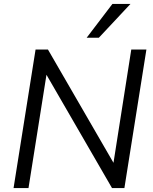

<svg xmlns="http://www.w3.org/2000/svg" viewBox="-20 -957 779 977"><path d="M49 0 161 -705H224L574 -100H553L648 -705H725L613 0H550L200 -605H221L125 0ZM421 -765 552 -937H644L483 -765Z"/></svg>

Font: Nunito Sans 12pt
Style: Italic
Weight: 400
Italic angle: -9°
Designer: Vernon Adams
Foundry: Vernon Adams
Version: Version 3.101;gftools[0.9.27]